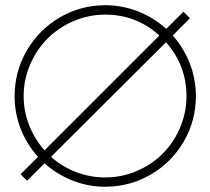

<svg xmlns="http://www.w3.org/2000/svg" viewBox="-20 -708 807 737"><path d="M684.1 -663.1 709 -638.2 643.1 -571.8Q685.1 -524.4 708.5 -464.4Q731.9 -404.3 731.9 -338.9Q731.9 -244.6 685.3 -164.6Q638.7 -84.5 558.3 -37.8Q478 8.8 383.8 8.8Q318.4 8.8 258.5 -14.9Q198.7 -38.6 150.9 -81.1L84 -14.2L59.1 -39.1L126 -106Q83 -153.3 59.6 -213.1Q36.1 -272.9 36.1 -338.9Q36.1 -433.1 82.8 -513.7Q129.4 -594.2 209.5 -641.1Q289.6 -688 383.8 -688Q449.7 -688 510.3 -664.1Q570.8 -640.1 618.2 -597.2ZM591.8 -571.8Q502.9 -651.9 383.8 -651.9Q320.3 -651.9 262.5 -627Q204.6 -602.1 162.6 -560.1Q120.6 -518.1 95.7 -460.2Q70.8 -402.3 70.8 -338.9Q70.8 -280.8 92 -227.1Q113.3 -173.3 150.9 -130.9ZM617.2 -545.9 175.8 -106Q217.8 -68.4 271.7 -47.6Q325.7 -26.9 383.8 -26.9Q447.3 -26.9 504.9 -51.5Q562.5 -76.2 604.5 -118.2Q646.5 -160.2 671.1 -217.8Q695.8 -275.4 695.8 -338.9Q695.8 -457 617.2 -545.9Z"/></svg>

Font: Rawengulk
Style: Regular
Weight: 400
Version: Version 0.92